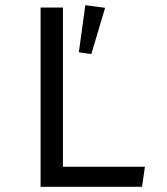

<svg xmlns="http://www.w3.org/2000/svg" viewBox="-20 -718 640 738"><path d="M136 -689H222V-77H537L526 0H136ZM384 -688 331 -510 283 -517 308 -698Z"/></svg>

Font: Fira Mono
Style: Regular
Weight: 400
Designer: Carrois Corporate & Edenspiekermann AG
Foundry: Carrois Corporate GbR & Edenspiekermann AG
Version: Version 3.206